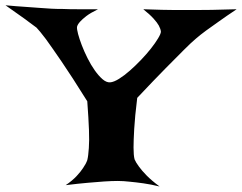

<svg xmlns="http://www.w3.org/2000/svg" viewBox="-160 -713 898 713"><path d="M-139.6 -693.4Q-97.7 -689.5 -65.4 -687.5Q-33.2 -685.5 -11.7 -683.6Q13.7 -681.6 31.2 -680.7Q48.8 -679.7 74.2 -679.7Q95.7 -678.7 127.9 -678.7Q160.2 -678.7 204.1 -678.7Q175.8 -665 160.6 -653.3Q145.5 -641.6 137.7 -632.8Q127.9 -622.1 126 -613.3Q125 -605.5 129.9 -586.9Q134.8 -568.4 143.6 -545.4Q152.3 -522.5 165 -497.1Q177.7 -471.7 191.9 -451.7Q206.1 -431.6 220.7 -418.9Q235.4 -406.2 249 -407.2Q262.7 -408.2 282.2 -420.4Q301.8 -432.6 322.8 -451.2Q343.8 -469.7 364.3 -491.2Q384.8 -512.7 400.9 -533.2Q417 -553.7 427.2 -570.8Q437.5 -587.9 437.5 -595.7Q436.5 -605.5 429.7 -618.2Q423.8 -628.9 410.2 -644Q396.5 -659.2 372.1 -678.7Q452.1 -675.8 489.3 -675.8H525.4H566.4Q588.9 -675.8 626 -676.3Q663.1 -676.8 718.8 -678.7Q680.7 -653.3 652.8 -633.3Q625 -613.3 605.5 -599.6Q583 -583 568.4 -570.3Q551.8 -556.6 522.5 -527.3Q497.1 -502 455.1 -459.5Q413.1 -417 349.6 -349.6Q340.8 -278.3 338.4 -234.4Q335.9 -190.4 335.9 -165Q335.9 -135.7 339.8 -121.1Q344.7 -109.4 356.4 -93.8Q366.2 -80.1 384.3 -61.5Q402.3 -43 432.6 -20.5Q400.4 -28.3 372.6 -32.2Q344.7 -36.1 323.2 -38.1Q297.9 -41 277.3 -41Q255.9 -41 226.6 -39.1Q201.2 -37.1 166 -34.2Q130.9 -31.2 84 -25.4Q108.4 -42 124 -58.6Q139.6 -75.2 148.4 -88.9Q159.2 -104.5 164.1 -118.2Q168 -133.8 169.9 -163.1Q171.9 -188.5 170.4 -230.5Q168.9 -272.5 164.1 -336.9Q105.5 -430.7 68.4 -484.9Q31.2 -539.1 10.7 -567.4Q-13.7 -599.6 -24.4 -610.4Q-34.2 -618.2 -50.8 -629.9Q-64.5 -640.6 -86.4 -655.8Q-108.4 -670.9 -139.6 -693.4Z"/></svg>

Font: Irish Growler
Style: Regular
Weight: 400
Designer: Squid
Foundry: Font Diner, Inc DBA Sideshow
Version: Version 1.000